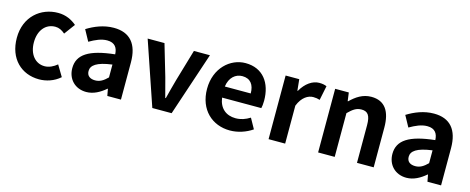

<svg xmlns="http://www.w3.org/2000/svg" viewBox="-34 -1096 3991 1632"><g transform="rotate(15 1961.5 -280.0)"><path d="M317 14C379 14 447 -7 500 -54L442 -151C411 -125 373 -106 333 -106C252 -106 194 -174 194 -279C194 -385 252 -454 337 -454C369 -454 395 -441 423 -417L493 -512C452 -547 399 -574 330 -574C178 -574 44 -466 44 -279C44 -94 162 14 317 14Z M732 14C796 14 852 -18 901 -60H904L915 0H1035V-327C1035 -489 962 -574 820 -574C732 -574 652 -541 586 -500L639 -403C691 -433 741 -456 793 -456C862 -456 886 -414 888 -359C663 -335 566 -272 566 -152C566 -57 632 14 732 14ZM780 -101C737 -101 706 -120 706 -164C706 -214 752 -251 888 -269V-156C853 -121 822 -101 780 -101Z M1311 0H1481L1668 -560H1527L1445 -281C1430 -226 1414 -168 1400 -111H1395C1380 -168 1364 -226 1350 -281L1268 -560H1120Z M1996 14C2066 14 2137 -10 2192 -48L2142 -138C2102 -113 2062 -99 2016 -99C1933 -99 1873 -147 1861 -239H2206C2210 -252 2213 -279 2213 -306C2213 -461 2133 -574 1979 -574C1845 -574 1718 -461 1718 -279C1718 -95 1840 14 1996 14ZM1859 -336C1870 -418 1922 -460 1981 -460C2053 -460 2087 -412 2087 -336Z M2334 0H2480V-334C2512 -415 2565 -444 2609 -444C2632 -444 2648 -441 2667 -435L2693 -562C2676 -569 2658 -574 2627 -574C2569 -574 2509 -534 2468 -461H2464L2454 -560H2334Z M2770 0H2916V-385C2958 -426 2987 -448 3033 -448C3088 -448 3112 -417 3112 -331V0H3259V-349C3259 -490 3207 -574 3086 -574C3010 -574 2953 -534 2904 -486H2900L2890 -560H2770Z M3549 14C3613 14 3669 -18 3718 -60H3721L3732 0H3852V-327C3852 -489 3779 -574 3637 -574C3549 -574 3469 -541 3403 -500L3456 -403C3508 -433 3558 -456 3610 -456C3679 -456 3703 -414 3705 -359C3480 -335 3383 -272 3383 -152C3383 -57 3449 14 3549 14ZM3597 -101C3554 -101 3523 -120 3523 -164C3523 -214 3569 -251 3705 -269V-156C3670 -121 3639 -101 3597 -101Z"/></g></svg>

Font: Noto Sans Japanese Bold
Style: Bold
Weight: 700
Designer: Ryoko NISHIZUKA (kana & ideographs); Paul D. Hunt (Latin, Greek & Cyrillic); Wenlong ZHANG (bopomofo); Sandoll Communica
Foundry: Adobe Systems Incorporated
Version: Version 1.000;PS 1;hotconv 1.0.78;makeotf.lib2.5.61930